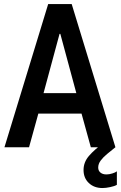

<svg xmlns="http://www.w3.org/2000/svg" viewBox="-20 -740 607 965"><path d="M2.4 0 222.2 -719.7H340.3L560.1 0H436.5L380.9 -201.2L370.6 -246.1L283.2 -569.8H279.3L191.9 -246.1L181.6 -201.2L126 0ZM128.9 -168.9V-272H433.6V-168.9ZM495.1 205.1Q453.1 205.1 426.5 179.9Q399.9 154.8 399.9 114.3Q399.9 75.2 427 43.7Q454.1 12.2 499 -20.5L560.1 0Q538.1 17.6 518.3 33.9Q498.5 50.3 486.1 66.9Q473.6 83.5 473.6 102.1Q473.6 118.2 484.9 127.4Q496.1 136.7 515.1 136.7Q528.8 136.7 544.4 131.8Q560.1 127 567.4 121.1V189Q555.7 195.8 533.7 200.4Q511.7 205.1 495.1 205.1Z"/></svg>

Font: Reddit Mono SemiBold
Style: Regular
Weight: 600
Monospace: yes
Designer: Stephen Hutchings
Foundry: Reddit
Version: Version 1.014